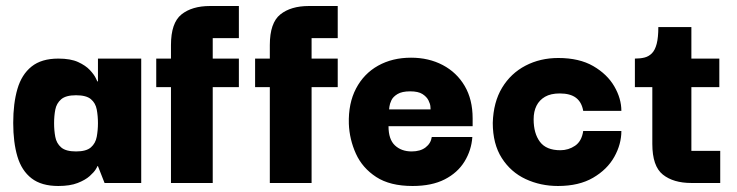

<svg xmlns="http://www.w3.org/2000/svg" viewBox="-20 -609 2452 639"><path d="M174 10Q118 10 85 -15.5Q52 -41 38 -88Q24 -135 24 -200Q24 -265 38 -313Q52 -361 85 -387.5Q118 -414 174 -414Q215 -414 240 -402.5Q265 -391 279 -376Q293 -361 298.5 -349.5Q304 -338 304 -338H306V-414H450V0H328L306 -56H304Q305 -56 299 -46Q293 -36 278.5 -23Q264 -10 238.5 0Q213 10 174 10ZM233 -105Q267 -105 282.5 -118.5Q298 -132 302 -154Q306 -176 306 -199Q306 -223 302 -244.5Q298 -266 282.5 -279Q267 -292 233 -292Q199 -292 183.5 -278.5Q168 -265 164 -244Q160 -223 160 -199Q160 -175 164 -153.5Q168 -132 183.5 -118.5Q199 -105 233 -105Z M549 0V-459Q549 -533 584 -561Q619 -589 679 -589H775V-482H688V0ZM500 -319V-414H775V-319Z M878 0V-459Q878 -533 913 -561Q948 -589 1008 -589H1104V-482H1017V0ZM829 -319V-414H1104V-319Z M1353 10Q1278 10 1232 -20Q1186 -50 1164.5 -97.5Q1143 -145 1141 -197Q1139 -265 1165 -314.5Q1191 -364 1238.5 -390.5Q1286 -417 1348 -417Q1407 -417 1453.5 -392.5Q1500 -368 1526.5 -323Q1553 -278 1553 -215Q1553 -215 1553 -204.5Q1553 -194 1553 -189H1273Q1273 -145 1294.5 -125Q1316 -105 1350 -105Q1379 -105 1396.5 -118.5Q1414 -132 1417 -153H1552Q1549 -109 1526 -71.5Q1503 -34 1460 -12Q1417 10 1353 10ZM1275 -245H1413Q1413 -245 1412.5 -254Q1412 -263 1406 -275Q1400 -287 1386 -296Q1372 -305 1345 -305Q1318 -305 1303 -296Q1288 -287 1282.5 -275Q1277 -263 1276 -254Q1275 -245 1275 -245Z M1837 10Q1779 10 1729.5 -13Q1680 -36 1650 -83Q1620 -130 1620 -200Q1622 -269 1651 -317Q1680 -365 1729 -390.5Q1778 -416 1838 -416Q1908 -416 1954.5 -389Q2001 -362 2024.5 -321.5Q2048 -281 2048 -240H1921Q1916 -269 1897 -283.5Q1878 -298 1843 -298Q1813 -298 1794 -287Q1775 -276 1765.5 -257Q1756 -238 1756 -212Q1756 -165 1777 -137Q1798 -109 1845 -109Q1872 -109 1894 -124Q1916 -139 1921 -173H2048Q2048 -129 2024.5 -87Q2001 -45 1954 -17.5Q1907 10 1837 10Z M2281 0Q2221 0 2186 -28Q2151 -56 2151 -130V-332H2281V-107H2377V0ZM2093 -319V-414Q2111 -414 2125 -417.5Q2139 -421 2149.5 -431.5Q2160 -442 2165.5 -463Q2171 -484 2171 -519H2281V-414H2374V-319Z"/></svg>

Font: Darker Grotesque Black
Style: Regular
Weight: 900
Designer: Gabriel Lam
Foundry: TypeRant
Version: Version 1.000;gftools[0.9.28]